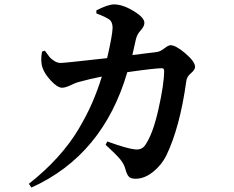

<svg xmlns="http://www.w3.org/2000/svg" viewBox="-20 -796 1040 855"><path d="M569.3 -550.8 678.7 -564.5Q693.4 -566.4 711.9 -580.6Q730.5 -594.7 739.3 -594.7Q762.7 -594.7 805.7 -558.1Q848.6 -521.5 848.6 -498Q848.6 -485.4 830.1 -469.7Q811.5 -454.1 809.6 -434.6Q781.2 -229.5 720.7 -103.5Q699.2 -60.5 661.1 -30.3Q623 0 584 0Q562.5 0 553.7 -9.3Q544.9 -18.6 538.1 -43.9Q532.2 -66.4 514.6 -87.4Q497.1 -108.4 450.2 -151.4L458 -166Q546.9 -133.8 580.1 -130.9Q609.4 -127 625 -147.5Q660.2 -196.3 685.5 -309.1Q710.9 -421.9 710.9 -480.5Q710.9 -492.2 701.2 -492.2Q669.9 -492.2 546.9 -474.6Q438.5 -104.5 120.1 39.1L108.4 22.5Q179.7 -33.2 235.8 -95.2Q292 -157.2 329.6 -220.7Q367.2 -284.2 390.6 -338.4Q414.1 -392.6 433.6 -455.1Q382.8 -445.3 326.2 -429.7Q318.4 -427.7 294.4 -416.5Q270.5 -405.3 256.8 -405.3Q236.3 -405.3 207.5 -436Q178.7 -466.8 169.9 -493.2Q159.2 -521.5 167 -566.4L179.7 -570.3Q195.3 -548.8 201.2 -541.5Q207 -534.2 221.2 -524.9Q235.4 -515.6 250 -515.6Q265.6 -515.6 457 -537.1Q480.5 -637.7 481.4 -671.9Q481.4 -698.2 466.8 -709Q448.2 -721.7 409.2 -736.3V-750Q461.9 -776.4 487.3 -776.4Q526.4 -776.4 574.7 -747.1Q623 -717.8 623 -694.3Q623 -678.7 606.9 -661.1Q590.8 -643.6 585.9 -624Q581.1 -602.5 569.3 -550.8Z"/></svg>

Font: GenRyuMin TW TTF Bold
Style: Regular
Weight: 700
Version: Version 1.300